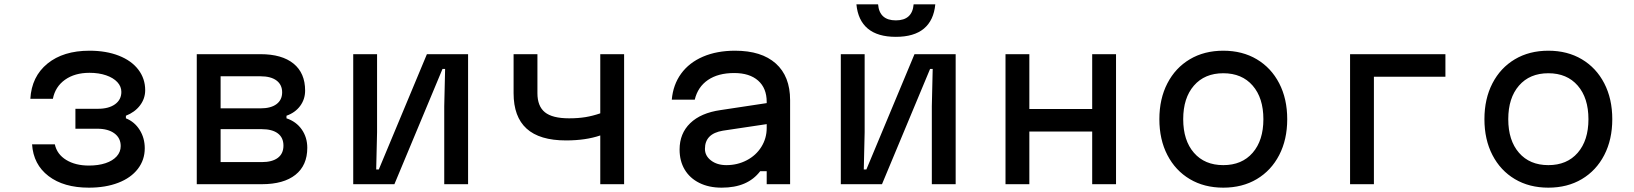

<svg xmlns="http://www.w3.org/2000/svg" viewBox="-20 -850 7540 886"><path d="M128 -184H233Q243 -138 285.5 -112Q328 -86 390 -86Q434 -86 467 -97Q500 -108 518.5 -128.5Q537 -149 537 -176Q537 -213 508 -234.5Q479 -256 429 -256H328V-348H432Q482 -348 511 -369Q540 -390 540 -426Q540 -451 521.5 -471Q503 -491 469.5 -502.5Q436 -514 393 -514Q325 -514 280 -482Q235 -450 224 -394H120Q126 -497 199 -556.5Q272 -616 393 -616Q470 -616 528.5 -593Q587 -570 618.5 -528.5Q650 -487 650 -434Q650 -395 626 -363.5Q602 -332 561 -316V-304Q601 -288 624.5 -250.5Q648 -213 648 -166Q648 -112 616 -70.5Q584 -29 525.5 -6.5Q467 16 390 16Q274 16 204 -37.5Q134 -91 128 -184Z M888 -600H1182Q1281 -600 1334.5 -556.5Q1388 -513 1388 -432Q1388 -392 1365 -361Q1342 -330 1302 -316V-304Q1347 -289 1372.5 -252.5Q1398 -216 1398 -168Q1398 -87 1343.5 -43.5Q1289 0 1188 0H888ZM1288 -178Q1288 -215 1262 -234.5Q1236 -254 1188 -254H998V-102H1188Q1236 -102 1262 -121.5Q1288 -141 1288 -178ZM1282 -424Q1282 -459 1256 -478.5Q1230 -498 1182 -498H998V-350H1182Q1230 -350 1256 -369.5Q1282 -389 1282 -424Z M1610 -600H1720V-240L1716 -68H1728L1950 -600H2140V0H2030V-360L2034 -532H2022L1800 0H1610Z M2592 -202Q2470 -202 2410 -256.5Q2350 -311 2350 -420V-600H2460V-420Q2460 -360 2494.5 -332Q2529 -304 2606 -304Q2648 -304 2681.5 -309.5Q2715 -315 2750 -327V-600H2860V0H2750V-225Q2683 -202 2592 -202Z M3530 -279 3316 -247Q3274 -240 3253.5 -219Q3233 -198 3233 -163Q3233 -131 3261 -109.5Q3289 -88 3332 -88Q3383 -88 3426 -110.5Q3469 -133 3493.5 -172.5Q3518 -212 3518 -259V-380Q3518 -443 3478.5 -478Q3439 -513 3368 -513Q3294 -513 3247 -481Q3200 -449 3186 -390H3080Q3086 -459 3123 -510Q3160 -561 3224 -588.5Q3288 -616 3372 -616Q3494 -616 3560 -557Q3626 -498 3626 -388V0H3518V-60H3488Q3459 -22 3415 -3Q3371 16 3310 16Q3251 16 3207 -6Q3163 -28 3139.5 -67.5Q3116 -107 3116 -160Q3116 -234 3165 -281.5Q3214 -329 3305 -342L3530 -376Z M3860 -600H3970V-240L3966 -68H3978L4200 -600H4390V0H4280V-360L4284 -532H4272L4050 0H3860ZM4114 -756Q4152 -756 4172.5 -774.5Q4193 -793 4196 -830H4296Q4289 -756 4243.5 -718Q4198 -680 4114 -680Q4030 -680 3984.5 -718Q3939 -756 3932 -830H4032Q4035 -793 4055.5 -774.5Q4076 -756 4114 -756Z M4620 -600H4730V-347H5020V-600H5130V0H5020V-243H4730V0H4620Z M5330 -300Q5330 -394 5367 -465.5Q5404 -537 5470.5 -576.5Q5537 -616 5625 -616Q5713 -616 5779.5 -576.5Q5846 -537 5883 -465.5Q5920 -394 5920 -300Q5920 -206 5883 -134.5Q5846 -63 5779.5 -23.5Q5713 16 5625 16Q5537 16 5470.5 -23.5Q5404 -63 5367 -134.5Q5330 -206 5330 -300ZM5810 -300Q5810 -398 5760.5 -455Q5711 -512 5625 -512Q5539 -512 5489.5 -455Q5440 -398 5440 -300Q5440 -202 5489.5 -145Q5539 -88 5625 -88Q5711 -88 5760.5 -145Q5810 -202 5810 -300Z M6210 -600H6650V-496H6320V0H6210Z M6830 -300Q6830 -394 6867 -465.5Q6904 -537 6970.5 -576.5Q7037 -616 7125 -616Q7213 -616 7279.5 -576.5Q7346 -537 7383 -465.5Q7420 -394 7420 -300Q7420 -206 7383 -134.5Q7346 -63 7279.5 -23.5Q7213 16 7125 16Q7037 16 6970.5 -23.5Q6904 -63 6867 -134.5Q6830 -206 6830 -300ZM7310 -300Q7310 -398 7260.5 -455Q7211 -512 7125 -512Q7039 -512 6989.5 -455Q6940 -398 6940 -300Q6940 -202 6989.5 -145Q7039 -88 7125 -88Q7211 -88 7260.5 -145Q7310 -202 7310 -300Z"/></svg>

Font: Martian Mono sWd Rg
Style: Regular
Weight: 400
Width: 6
Monospace: yes
Designer: Roman Shamin
Foundry: Evil Martians
Version: Version 1.000